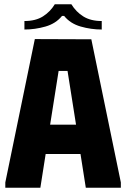

<svg xmlns="http://www.w3.org/2000/svg" viewBox="-20 -884 594 904"><path d="M5 0V-25L144 -700L410 -699L549 -25V0H384L359 -159H195L170 0ZM216 -297H338L298 -550H256ZM238 -864H316Q338 -828 372.5 -806.5Q407 -785 459 -785V-745Q409 -745 360 -759Q311 -773 282 -809H272Q243 -773 194 -759Q145 -745 95 -745V-785Q148 -785 182.5 -807Q217 -829 238 -864Z"/></svg>

Font: Phudu
Style: Bold
Weight: 700
Version: Version 1.005;gftools[0.9.23]